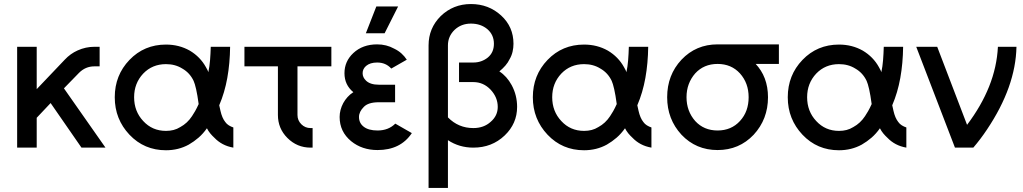

<svg xmlns="http://www.w3.org/2000/svg" viewBox="-20 -732 5072 952"><path d="M65 -500V0H162V-148L231 -221L384 0H503L297 -294L372 -371Q404 -403 448 -403H474V-500H448Q405 -500 365 -482Q347 -474 331 -462.5Q315 -451 301 -436L162 -290V-500Z M803 -511Q695 -511 622 -435Q549 -359 549 -250Q549 -195 567.5 -148.5Q586 -102 622 -64Q695 13 803 13Q865 13 916 -15Q942 -30 964.5 -49.5Q987 -69 1006 -96Q1013 -82 1022.5 -70.5Q1032 -59 1043 -49Q1061 -30 1084.5 -17.5Q1108 -5 1137 0V-100Q1125 -104 1114.5 -110.5Q1104 -117 1097 -127Q1089 -137 1083 -151Q1077 -165 1073 -183Q1072 -188 1070.5 -194.5Q1069 -201 1067 -210Q1094 -273 1107 -345.5Q1120 -418 1121 -500H1025Q1024 -465 1021.5 -433.5Q1019 -402 1013 -374Q1011 -381 1007.5 -387Q1004 -393 1001 -399Q973 -450 921 -481Q868 -511 803 -511ZM803 -414Q849 -414 884 -392Q921 -371 940 -331Q946 -318 952.5 -289.5Q959 -261 965 -216Q956 -196 947.5 -181Q939 -166 932 -156Q909 -121 874 -102Q858 -92 840.5 -87.5Q823 -83 803 -83Q735 -83 690 -132Q645 -180 645 -250Q645 -319 690 -367Q735 -414 803 -414Z M1192 -500V-403H1358V-162Q1358 -95 1405 -48Q1453 0 1520 0H1530V-97H1520Q1493 -97 1474 -116Q1455 -135 1455 -162V-403H1623V-500Z M1939 -312H1858Q1816 -312 1795 -332Q1778 -348 1778 -369Q1778 -390 1795 -405Q1815 -422 1850 -422Q1893 -422 1920 -392L1997 -436Q1986 -453 1970.5 -467Q1955 -481 1934 -491Q1896 -512 1850 -512Q1778 -512 1732 -469Q1688 -428 1688 -369Q1688 -311 1732 -275Q1715 -264 1703 -250.5Q1691 -237 1682 -221Q1664 -187 1664 -152Q1664 -79 1721 -32Q1775 12 1852 12Q1966 12 2022 -72L1940 -119Q1906 -85 1852 -85Q1807 -85 1783 -104Q1760 -122 1760 -152Q1760 -178 1784 -202Q1806 -225 1858 -225H1939ZM1794 -567H1887L1954 -700H1846Z M2315 -712Q2227 -712 2165 -652Q2105 -592 2105 -507V200H2201V-37Q2257 0 2327 0Q2419 0 2482 -60Q2544 -119 2544 -202Q2544 -230 2537.5 -257Q2531 -284 2517 -310Q2493 -354 2456 -378Q2473 -392 2486 -407Q2499 -422 2507 -439Q2517 -456 2521.5 -475.5Q2526 -495 2526 -515Q2526 -599 2465 -655Q2403 -712 2315 -712ZM2201 -150V-507Q2201 -552 2234 -584Q2267 -615 2315 -615Q2364 -615 2397 -587Q2429 -559 2429 -515Q2429 -472 2399 -447Q2368 -422 2327 -422H2256V-325H2327Q2377 -325 2413 -287Q2448 -249 2448 -202Q2448 -158 2413 -128Q2379 -97 2327 -97Q2253 -97 2201 -150Z M2876 -511Q2768 -511 2695 -435Q2622 -359 2622 -250Q2622 -195 2640.5 -148.5Q2659 -102 2695 -64Q2768 13 2876 13Q2938 13 2989 -15Q3015 -30 3037.5 -49.5Q3060 -69 3079 -96Q3086 -82 3095.5 -70.5Q3105 -59 3116 -49Q3134 -30 3157.5 -17.5Q3181 -5 3210 0V-100Q3198 -104 3187.5 -110.5Q3177 -117 3170 -127Q3162 -137 3156 -151Q3150 -165 3146 -183Q3145 -188 3143.5 -194.5Q3142 -201 3140 -210Q3167 -273 3180 -345.5Q3193 -418 3194 -500H3098Q3097 -465 3094.5 -433.5Q3092 -402 3086 -374Q3084 -381 3080.5 -387Q3077 -393 3074 -399Q3046 -450 2994 -481Q2941 -511 2876 -511ZM2876 -414Q2922 -414 2957 -392Q2994 -371 3013 -331Q3019 -318 3025.5 -289.5Q3032 -261 3038 -216Q3029 -196 3020.5 -181Q3012 -166 3005 -156Q2982 -121 2947 -102Q2931 -92 2913.5 -87.5Q2896 -83 2876 -83Q2808 -83 2763 -132Q2718 -180 2718 -250Q2718 -319 2763 -367Q2808 -414 2876 -414Z M3538 -512Q3431 -512 3359 -436Q3288 -360 3288 -250Q3288 -141 3359 -64Q3431 12 3538 12Q3645 12 3717 -64Q3788 -141 3788 -250Q3788 -275 3784 -298.5Q3780 -322 3772 -343Q3764 -364 3752.5 -382Q3741 -400 3727 -415H3842V-512ZM3538 -415Q3606 -415 3649 -368Q3692 -320 3692 -250Q3692 -215 3681.5 -185.5Q3671 -156 3649 -132Q3606 -85 3538 -85Q3470 -85 3427 -132Q3384 -181 3384 -250Q3384 -285 3395 -314.5Q3406 -344 3427 -368Q3470 -415 3538 -415Z M4140 -511Q4032 -511 3959 -435Q3886 -359 3886 -250Q3886 -195 3904.5 -148.5Q3923 -102 3959 -64Q4032 13 4140 13Q4202 13 4253 -15Q4279 -30 4301.5 -49.5Q4324 -69 4343 -96Q4350 -82 4359.5 -70.5Q4369 -59 4380 -49Q4398 -30 4421.5 -17.5Q4445 -5 4474 0V-100Q4462 -104 4451.5 -110.5Q4441 -117 4434 -127Q4426 -137 4420 -151Q4414 -165 4410 -183Q4409 -188 4407.5 -194.5Q4406 -201 4404 -210Q4431 -273 4444 -345.5Q4457 -418 4458 -500H4362Q4361 -465 4358.5 -433.5Q4356 -402 4350 -374Q4348 -381 4344.5 -387Q4341 -393 4338 -399Q4310 -450 4258 -481Q4205 -511 4140 -511ZM4140 -414Q4186 -414 4221 -392Q4258 -371 4277 -331Q4283 -318 4289.5 -289.5Q4296 -261 4302 -216Q4293 -196 4284.5 -181Q4276 -166 4269 -156Q4246 -121 4211 -102Q4195 -92 4177.5 -87.5Q4160 -83 4140 -83Q4072 -83 4027 -132Q3982 -180 3982 -250Q3982 -319 4027 -367Q4072 -414 4140 -414Z M4523 -500 4715 0H4806Q4824 -21 4841 -43.5Q4858 -66 4874 -90Q5016 -302 5020 -500H4928Q4923 -400 4884.5 -303.5Q4846 -207 4775 -113L4627 -500Z"/></svg>

Font: Unageo
Style: Medium
Weight: 500
Designer: Richard Sepsi
Foundry: Richard Sepsi
Version: Version 2.000